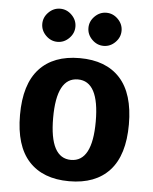

<svg xmlns="http://www.w3.org/2000/svg" viewBox="-52 -754 644 808"><g transform="rotate(5 270.0 -350.0)"><path d="M219 -591Q198 -570 170 -570Q142 -570 121 -591Q100 -612 100 -640Q100 -668 121 -689Q142 -710 170 -710Q198 -710 219 -689Q240 -668 240 -640Q240 -612 219 -591ZM414 -591Q393 -570 365 -570Q337 -570 316 -591Q295 -612 295 -640Q295 -668 316 -689Q337 -710 365 -710Q393 -710 414 -689Q435 -668 435 -640Q435 -612 414 -591ZM440.5 -55Q381 10 270 10Q159 10 99.5 -55Q40 -120 40 -250Q40 -380 99.5 -445Q159 -510 270 -510Q381 -510 440.5 -445Q500 -380 500 -250Q500 -120 440.5 -55ZM180 -250Q180 -80 270 -80Q360 -80 360 -250Q360 -420 270 -420Q180 -420 180 -250Z"/></g></svg>

Font: Scada
Style: Bold
Weight: 700
Designer: Jovanny Lemonad
Foundry: Jovanny Lemonad
Version: Version 4.100;PS 004.100;hotconv 1.0.88;makeotf.lib2.5.64775